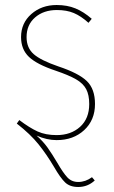

<svg xmlns="http://www.w3.org/2000/svg" viewBox="-20 -549 455 766"><path d="M347 158 358 171Q330 197 292 197Q259 197 240 179Q221 161 195 116Q166 67 133.5 26.5Q101 -14 47 -56L57 -70Q98 -39 130 -24.5Q162 -10 206 -10Q263 -10 299.5 -43Q336 -76 336 -134Q336 -170 324 -193Q312 -216 283.5 -232.5Q255 -249 202 -267Q127 -292 95.5 -322Q64 -352 64 -401Q64 -457 105 -493Q146 -529 206 -529Q248 -529 281 -515.5Q314 -502 346 -474L333 -458Q303 -485 274.5 -497Q246 -509 207 -509Q154 -509 120 -479.5Q86 -450 86 -401Q86 -358 114.5 -333Q143 -308 213 -284Q294 -257 326.5 -225.5Q359 -194 359 -134Q359 -70 316 -30Q273 10 206 10Q167 10 126 -8Q152 15 169.5 39.5Q187 64 209 101Q232 141 249 159Q266 177 292 177Q321 177 347 158Z"/></svg>

Font: Fira Sans Condensed Thin
Style: Regular
Weight: 250
Width: 3
Designer: Carrois Corporate & Edenspiekermann AG
Foundry: Carrois Corporate GbR & Edenspiekermann AG
Version: Version 4.203